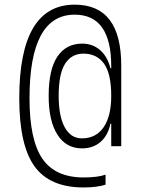

<svg xmlns="http://www.w3.org/2000/svg" viewBox="-20 -723 626 842"><path d="M339.8 -72.3Q270 -72.3 231.7 -132.6Q193.4 -192.9 193.4 -302.2Q193.4 -418 231.7 -474.9Q270 -531.7 340.8 -531.7Q385.7 -531.7 418.5 -503.7Q451.2 -475.6 464.4 -423.3H467.8V-433.1Q467.8 -658.7 307.6 -658.7Q109.4 -658.7 109.4 -292Q109.4 -109.4 165.8 -27.1Q222.2 55.2 346.7 55.2Q407.7 55.2 442.9 43V86.9Q404.3 99.1 346.7 99.1Q198.2 99.1 131.3 6.3Q64.5 -86.4 64.5 -292Q64.5 -702.6 307.6 -702.6Q511.7 -702.6 511.7 -436V-82H467.8V-180.7H464.4Q453.6 -128.9 420.9 -100.6Q388.2 -72.3 339.8 -72.3ZM338.9 -116.2Q400.9 -116.2 434.3 -164.8Q467.8 -213.4 467.8 -302.7Q467.8 -399.4 436.3 -443.6Q404.8 -487.8 345.7 -487.8Q293.9 -487.8 265.6 -443.6Q237.3 -399.4 237.3 -302.7Q237.3 -213.4 263.9 -164.8Q290.5 -116.2 338.9 -116.2Z"/></svg>

Font: Caskaydia Cove ExtraLight
Style: Regular
Weight: 200
Monospace: yes
Designer: Aaron Bell
Foundry: Saja Typeworks
Version: Version 4.300; ttfautohint (v1.8.3)